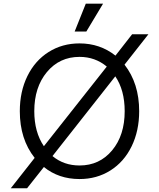

<svg xmlns="http://www.w3.org/2000/svg" viewBox="-20 -950 860 1036"><path d="M38.1 65.9 167 -98.1Q86.9 -199.2 86.9 -350.1Q86.9 -456.1 127.9 -539.6Q168.9 -623 242.4 -669.4Q315.9 -715.8 409.2 -715.8Q519.5 -715.8 603 -649.9L692.9 -765.1H780.8L651.9 -601.1Q731 -499.5 731 -350.1Q731 -244.1 690.2 -160.4Q649.4 -76.7 575.9 -30.3Q502.4 16.1 409.2 16.1Q296.9 16.1 216.8 -48.8L126 65.9ZM409.2 -57.1Q517.1 -57.1 585 -138.7Q652.8 -220.2 652.8 -350.1Q652.8 -463.4 602.1 -538.1L263.2 -107.9Q324.2 -57.1 409.2 -57.1ZM382.8 -779.8 442.9 -930.2H536.1L445.8 -779.8ZM165 -350.1Q165 -237.3 216.8 -161.1L556.2 -590.8Q493.2 -643.1 409.2 -643.1Q301.3 -643.1 233.2 -561.3Q165 -479.5 165 -350.1Z"/></svg>

Font: Uncut Sans
Style: Regular
Weight: 400
Designer: Kasper Nordkvist
Foundry: UNCUT.wtf
Version: Version 1.304;Glyphs 3.2 (3246)